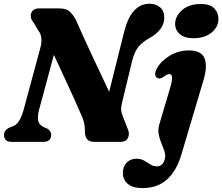

<svg xmlns="http://www.w3.org/2000/svg" viewBox="-20 -744 1166 1007"><path d="M184.5 -166.5Q176.5 -136.5 180 -113Q183.5 -89.5 211 -76.5L225 -71Q235 -66 241.8 -57Q248.5 -48 248.5 -36Q248.5 -18.5 237.5 -9.2Q226.5 0 209.5 0H41.5Q19.5 0 10.2 -10Q1 -20 1 -35Q1 -62 30.5 -75L51.5 -83.5Q69 -90.5 82.5 -114Q96 -137.5 105.5 -174L191 -491Q199 -518 197 -542.5Q195 -567 181 -583.5L157 -624.5Q143 -640 141.5 -657.5Q140 -675 151 -687.5Q162 -700 185.5 -700H291Q326.5 -700 344.5 -684.2Q362.5 -668.5 378 -639.5Q417 -551 463.8 -451Q510.5 -351 552.5 -262.5L632 -580.5Q669 -724.5 765 -724.5Q797.5 -724.5 819.8 -705.5Q842 -686.5 841.5 -650.5Q840.5 -587 765 -545Q725.5 -523 705.2 -497.5Q685 -472 672.5 -422.5L620.5 -207Q615 -186 615.2 -170.5Q615.5 -155 624 -135L650 -67.5Q661.5 -42 651.2 -21Q641 0 615.5 0H473.5Q425 0 425.5 -54Q426.5 -103 403.5 -147.5Q391.5 -176 369.8 -224Q348 -272 320.2 -332Q292.5 -392 262.5 -456ZM994.5 -543.5Q947 -543.5 922.2 -566Q897.5 -588.5 898.5 -621Q900 -661 936 -692Q972 -723 1034 -723Q1082 -723 1104.2 -699.5Q1126.5 -676 1125.5 -642.5Q1124.5 -601 1088.5 -572.2Q1052.5 -543.5 994.5 -543.5ZM1047 -322.5 931 67.5Q906.5 150.5 856.8 196.5Q807 242.5 726 242.5Q676.5 242.5 650.5 220.5Q624.5 198.5 624.5 162.5Q624.5 130 644.2 109.2Q664 88.5 696 88.5Q719 88.5 736.2 98.5Q753.5 108.5 769 118.5Q784.5 128.5 802.5 128.5Q816 128.5 827.2 120.2Q838.5 112 844 91Q849.5 71.5 843 51Q836.5 30.5 827 8.5Q817.5 -13.5 812.5 -38.2Q807.5 -63 815.5 -91.5L874.5 -290.5Q893 -355.5 869 -355.5Q856.5 -355.5 838 -341Q826.5 -333.5 818.5 -332.5Q810.5 -331.5 804 -335.5Q794.5 -341 793.8 -354.8Q793 -368.5 804 -387Q826 -425.5 871.2 -452.5Q916.5 -479.5 971.5 -479.5Q1035.5 -479.5 1052.5 -438.8Q1069.5 -398 1047 -322.5Z"/></svg>

Font: Fraunces 9pt S050
Style: Bold Italic
Weight: 700
Italic angle: -16°
Version: Version 1.000; ttfautohint (v1.8.3)